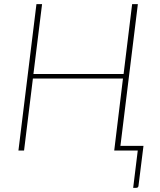

<svg xmlns="http://www.w3.org/2000/svg" viewBox="-20 -723 767 922"><path d="M528.5 0 570.5 -346H138L95.5 0H68.5L155 -703H182L140.5 -367.5H573.5L614.5 -703H642L555.5 0L558.5 -22.5H669L645 169.5Q644 179 634 179H619.5L641.5 0Z"/></svg>

Font: Lato Thin
Style: Italic
Weight: 200
Italic angle: -7°
Designer: Lukasz Dziedzic
Foundry: tyPoland Lukasz Dziedzic
Version: Version 2.007; 2014-02-27